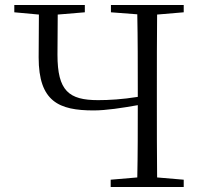

<svg xmlns="http://www.w3.org/2000/svg" viewBox="-20 -745 806 765"><path d="M526 0H712V-29L606 -38C605 -137 605 -235 605 -335V-390C605 -490 605 -590 606 -687L712 -696V-725H422V-696L527 -688C529 -590 529 -490 529 -390V-359C467 -349 414 -346 371 -346C254 -346 209 -383 209 -527L210 -687L318 -696V-725H37V-696L135 -687L134 -516C134 -340 215 -305 353 -305C403 -305 467 -315 529 -326C529 -226 529 -131 527 -38L421 -29V0Z"/></svg>

Font: Noto Serif HK Light
Style: Regular
Weight: 300
Designer: Ryoko NISHIZUKA 西塚涼子 (kana & ideographs); Frank Grießhammer (Latin, Greek & Cyrillic); Wenlong ZHANG 张文龙 (bopomofo); San
Foundry: Adobe
Version: Version 2.001;hotconv 1.1.0;makeotfexe 2.6.0